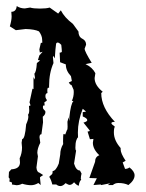

<svg xmlns="http://www.w3.org/2000/svg" viewBox="-20 -611 484 638"><path d="M166.5 -466.3Q164.1 -450.7 162.1 -417L157.2 -425.3L155.8 -421.4L157.7 -401.4Q143.1 -368.7 143.1 -325.2V-318.8L140.6 -319.8Q137.2 -319.8 137.2 -309.1L137.7 -301.8Q130.9 -300.8 130.9 -291.5Q130.9 -285.6 133.3 -282.5Q135.7 -279.3 135.7 -278.3Q135.7 -275.4 127.4 -271L128.4 -260.7L123 -259.8L122.6 -255.4Q122.6 -251 123.8 -249.3Q125 -247.6 126.7 -245.8Q128.4 -244.1 129.6 -242.9Q130.9 -241.7 130.9 -238.3Q130.9 -230 122.1 -223.1L123 -204.6L117.7 -165Q111.3 -165 111.3 -154.8L113.8 -136.7Q104 -117.2 104 -103L106 -91.3L101.1 -54.7Q102.1 -39.1 111.3 -37.1L123.5 -29.3Q112.8 -22.9 112.8 -21L115.2 3.9L107.4 -2.9Q95.2 4.4 83.5 4.4Q69.8 4.4 53.7 -0.5Q44.4 4.4 34.7 4.4L19.5 2L20 -3.9Q20 -4.9 11.2 -7.8L12.2 -17.1Q8.8 -20 8.8 -22.5L9.8 -39.6L17.6 -48.3Q46.4 -49.8 46.4 -71.3L45.4 -85Q53.2 -101.6 53.2 -121.1L51.8 -136.7L53.7 -148.9Q63 -148.9 66.9 -197.8Q74.2 -213.9 74.2 -223.6L73.2 -230Q77.1 -233.9 77.1 -244.6L76.2 -258.8L81.5 -260.7L78.1 -271L87.9 -316.4L91.3 -314.9V-355.5L94.2 -346.7L96.2 -353.5L94.2 -366.2Q100.6 -371.6 102.5 -401.4L113.3 -410.2L106 -411.6L110.8 -426.8L121.6 -439L112.3 -436.5L110.8 -446.8L115.7 -468.3L120.6 -469.2L120.1 -479Q120.1 -492.2 109.4 -506.8Q95.2 -513.7 65.4 -514.6L32.7 -510.7L12.7 -523.4Q18.6 -543.5 18.6 -556.6L17.6 -571.8Q33.7 -571.8 35.6 -590.8Q47.9 -583 62.5 -583L80.1 -585.9Q90.8 -582.5 112.8 -582.5Q134.3 -582.5 145 -585.9L173.3 -565.9L182.1 -576.7Q194.3 -552.7 222.2 -531.7L240.7 -506.3Q240.7 -488.8 253.4 -482.4Q266.1 -476.1 266.1 -462.4L261.2 -449.2Q261.2 -440.4 284.7 -402.3L264.2 -397.9Q287.1 -387.2 296.9 -367.7L294.4 -351.6Q294.4 -327.6 321.3 -306.2L316.4 -301.8Q316.4 -253.9 361.8 -206.1Q350.1 -206.1 350.1 -201.7Q350.1 -198.2 361.8 -189.9Q358.4 -186 358.4 -170.9Q358.4 -144.5 380.9 -119.1V-114.3Q380.9 -101.6 397.5 -76.7L387.7 -71.3L395.5 -49.8Q404.3 -49.8 410.2 -54.7Q427.2 -41.5 427.2 -28.3Q427.2 -12.2 406.7 3.9Q393.1 -2.9 373.5 -2.9Q362.3 -2.9 355 3.9H338.4L346.2 -2L316.4 3.9L314.5 2L290.5 3.9L301.8 -18.6L276.9 -19.5L295.9 -73.2Q295.9 -89.8 310.1 -95.2Q288.6 -115.2 288.6 -136.7L290.5 -149.4L278.8 -148.4L271 -173.8Q278.3 -174.3 278.3 -177.2L257.3 -203.6Q270 -207 270 -211.9Q270 -217.8 254.9 -224.1V-238.3L266.1 -240.2L254.9 -249.5Q238.8 -209 238.8 -170.9L239.3 -154.3Q236.8 -153.8 233.6 -144.8Q230.5 -135.7 230.5 -120.1Q230.5 -111.8 232.9 -110.8L226.1 -67.4Q232.9 -44.4 245.6 -44.4L251 -34.2Q248.5 -25.9 248.5 -16.6L250 -13.7Q243.7 -9.3 241.7 6.3Q234.4 4.4 226.1 -5.4Q218.8 3.4 211.4 3.4Q207.5 3.4 197.8 -2.4Q189 7.3 180.7 7.3Q173.3 7.3 167 2H153.8Q149.9 -14.2 143.6 -23.4L149.9 -29.8Q154.8 -31.7 154.8 -40V-42.5Q165.5 -43 175.3 -67.4L180.2 -97.7Q180.2 -116.2 189.9 -132.3L189.5 -141.1Q189.5 -164.1 191.4 -166L196.8 -164.1L202.6 -179.2Q204.6 -179.2 204.6 -189.9L204.1 -206.5L208 -221.2L210.9 -208.5L210.4 -221.2Q215.3 -267.1 224.1 -275.4L218.8 -275.9Q225.1 -289.1 225.1 -305.2L224.6 -312.5L217.8 -328.1L212.9 -330.6L208.5 -336.9L218.8 -341.8L215.8 -357.9Q198.7 -376 198.7 -397L179.7 -404.3L178.2 -436Q185.5 -436.5 185.5 -439.9Q185.5 -445.8 183.6 -461.9Q176.3 -469.7 171.4 -469.7Q168.5 -469.7 166.5 -466.3Z"/></svg>

Font: Truetypewriter PolyglOTT
Style: Regular
Weight: 400
Designer: Sergey Beatoff a.k.a. Sam_T
Version: Version 3.76